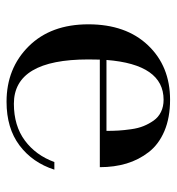

<svg xmlns="http://www.w3.org/2000/svg" viewBox="2 -512 519 563"><g transform="rotate(90 261.5 -230.5)"><path d="M477.5 -130.4Q457 -66.4 406.5 -28.3Q356 9.8 278.3 9.8Q180.2 9.8 115.7 -55.2Q51.3 -120.1 51.3 -230Q51.3 -340.3 112.8 -405Q174.3 -469.7 272.5 -469.7Q325.2 -469.7 364.3 -453.1Q403.3 -436.5 426 -407.2Q448.7 -377.9 459.5 -342Q470.2 -306.2 470.2 -263.7H154.8Q154.3 -252.4 154.3 -230Q154.3 -11.7 284.2 -11.7Q348.6 -11.7 392.1 -43.9Q435.5 -76.2 455.1 -130.4ZM272.5 -450.7Q168.9 -450.7 155.8 -283.2H363.8Q363.8 -302.7 362.8 -318.8Q361.8 -335 358.9 -355.7Q356 -376.5 349.6 -392.1Q343.3 -407.7 333.5 -421.6Q323.7 -435.5 308.1 -443.1Q292.5 -450.7 272.5 -450.7Z"/></g></svg>

Font: Bodoni* 11pt
Style: Regular
Weight: 400
Version: Version 2.3